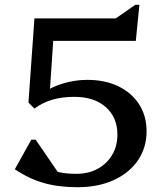

<svg xmlns="http://www.w3.org/2000/svg" viewBox="-20 -767 675 803"><path d="M304 16Q224 16 162 -2Q100 -20 42 -59L111 -183H129L242 -18L146 -28L128 -121Q151 -78 191 -59Q231 -40 299 -40Q350 -40 388.5 -61Q427 -82 449 -119Q471 -156 471 -204Q471 -276 422.5 -319Q374 -362 291 -362Q240 -362 199 -350Q158 -338 124 -313L99 -338L124 -690H464L546 -747H563L548 -596H149L205 -632L187 -365L160 -378Q196 -404 245.5 -418.5Q295 -433 345 -433Q419 -433 475 -406Q531 -379 562 -330.5Q593 -282 593 -218Q593 -149 556.5 -96Q520 -43 455 -13.5Q390 16 304 16Z"/></svg>

Font: Platypi Light
Style: Regular
Weight: 400
Version: Version 1.200